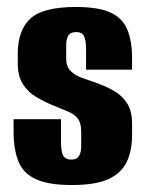

<svg xmlns="http://www.w3.org/2000/svg" viewBox="-20 -523 418 551"><path d="M186 8Q120 8 83.5 -8.5Q47 -25 33 -59.5Q19 -94 19 -145V-181H155V-115Q155 -89 161 -77Q167 -65 185 -65Q200 -65 206.5 -75Q213 -85 213 -103V-145Q213 -170 203.5 -182.5Q194 -195 175 -203Q156 -211 129 -222Q105 -232 82.5 -245.5Q60 -259 45.5 -282Q31 -305 31 -341V-369Q31 -436 67 -469.5Q103 -503 198 -503Q261 -503 296 -487.5Q331 -472 345 -439Q359 -406 359 -357V-323H227V-381Q227 -408 221 -419.5Q215 -431 199 -431Q182 -431 176 -420.5Q170 -410 170 -395V-354Q170 -331 184 -318Q198 -305 219.5 -298Q241 -291 262 -283Q287 -274 309 -261Q331 -248 345 -226Q359 -204 359 -169V-136Q359 -89 343 -57Q327 -25 290 -8.5Q253 8 186 8Z"/></svg>

Font: Alumni Sans ExtraBold
Style: Regular
Weight: 800
Designer: Robert E. Leuschke
Foundry: Robert E. Leuschke
Version: Version 1.018